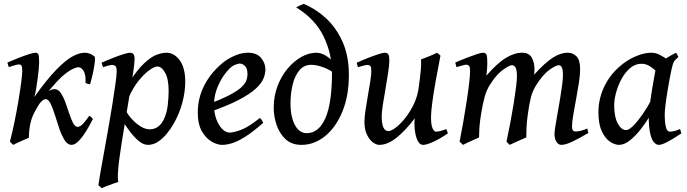

<svg xmlns="http://www.w3.org/2000/svg" viewBox="-20 -730 3555 994"><path d="M469.7 -437Q473.1 -434.1 471.2 -412.8Q469.2 -391.6 462.9 -359.9Q456.5 -328.1 446.3 -293.5Q433.1 -294.9 422.9 -300.3Q424.8 -343.8 412.8 -362.8Q400.9 -381.8 386.7 -381.8Q363.3 -381.8 322 -351.3Q280.8 -320.8 216.3 -238.8Q181.6 -193.8 156 -143.8Q130.4 -93.8 129.4 -16.6Q120.6 -13.2 104.2 -5.9Q87.9 1.5 72 8.5Q56.2 15.6 48.3 20L31.2 3.4Q43.5 -42.5 54.9 -98.4Q66.4 -154.3 75.4 -208.3Q84.5 -262.2 89.8 -303.7Q95.2 -345.2 95.2 -362.3Q95.2 -385.7 90.8 -391.1Q86.4 -396.5 77.6 -396.5Q70.3 -396.5 52.2 -390.9Q34.2 -385.3 25.4 -382.3L18.1 -406.2Q44.9 -418 75 -429.7Q105 -441.4 129.2 -449.2Q153.3 -457 162.6 -457Q175.8 -457 179.2 -447.5Q182.6 -438 182.6 -406.7Q182.6 -397.5 180.7 -374.8Q178.7 -352.1 175 -323.7Q171.4 -295.4 167 -269.3Q162.6 -243.2 157.7 -228Q224.1 -320.8 272.7 -370.4Q321.3 -419.9 356.4 -438.5Q391.6 -457 418.5 -457Q434.1 -457 447 -451.4Q460 -445.8 469.7 -437ZM460.9 -113.8Q447.8 -87.4 429 -56.2Q410.2 -24.9 389.6 -2.4Q369.1 20 350.1 20Q330.1 20 314.9 -3.9Q299.8 -27.8 287.6 -63Q275.4 -98.1 264.6 -133.5Q253.9 -168.9 242.2 -192.9Q230.5 -216.8 216.3 -216.8Q205.1 -216.8 190.2 -200.2Q175.3 -183.6 161.4 -156.7Q147.5 -129.9 139.2 -98.6Q136.7 -98.6 131.1 -99.6Q125.5 -100.6 123.5 -104.5Q156.7 -170.4 181.9 -205.8Q207 -241.2 226.8 -254.9Q246.6 -268.6 262.7 -268.6Q280.8 -268.6 294.4 -248.8Q308.1 -229 318.6 -200Q329.1 -170.9 338.6 -141.8Q348.1 -112.8 358.4 -93Q368.7 -73.2 381.8 -73.2Q396.5 -73.2 412.8 -92.3Q429.2 -111.3 442.4 -130.9Q453.1 -124.5 460.9 -113.8Z M939 -306.2Q939 -254.4 923.6 -197.3Q908.2 -140.1 878.4 -88.4Q863.8 -62.5 843.3 -37.6Q822.8 -12.7 798.1 3.7Q773.4 20 746.1 20Q723.1 20 699.7 1Q676.3 -18.1 654.1 -47.1Q631.8 -76.2 613.3 -106.9L633.3 -154.8Q642.1 -136.2 661.9 -114.3Q681.6 -92.3 706.5 -76.4Q731.4 -60.5 755.4 -60.5Q779.8 -60.5 798.3 -74.2Q816.9 -87.9 828.1 -111.8Q844.2 -146 848.6 -186.3Q853 -226.6 853 -258.8Q853 -321.8 834.7 -353.8Q816.4 -385.7 794.9 -385.7Q779.3 -385.7 752.7 -366.5Q726.1 -347.2 697.5 -311.8Q668.9 -276.4 647.9 -228.5L645 -298.8Q690.4 -369.1 726.8 -402.8Q763.2 -436.5 791.7 -446.8Q820.3 -457 841.8 -457Q881.3 -457 910.2 -418.2Q939 -379.4 939 -306.2ZM676.8 -424.8Q676.8 -403.8 669.7 -356.4Q662.6 -309.1 648.2 -223.6Q633.8 -138.2 611.8 -2.9Q595.7 97.7 591.8 148.2Q587.9 198.7 592.8 211.9Q583.5 214.4 566.2 220.7Q548.8 227.1 531.7 233.6Q514.6 240.2 506.3 244.1L489.3 228.5Q491.7 210 499.5 165.5Q507.3 121.1 518.1 61.5Q528.8 2 540.3 -63Q551.8 -127.9 561.5 -188.2Q571.3 -248.5 577.6 -294.7Q584 -340.8 584 -361.3Q584 -383.8 576.7 -388.9Q569.3 -394 561 -394Q554.2 -394 537.8 -389.6Q521.5 -385.3 513.2 -382.3L505.9 -405.3Q533.7 -418 564.2 -429.9Q594.7 -441.9 619.1 -449.5Q643.6 -457 652.8 -457Q663.6 -457 670.2 -450.4Q676.8 -443.8 676.8 -424.8Z M1354 -371.1Q1354 -349.6 1344.5 -324.7Q1335 -299.8 1304.9 -271.7Q1274.9 -243.7 1214.8 -212.2Q1154.8 -180.7 1053.7 -146.5L1050.3 -187.5Q1122.6 -214.4 1165 -236.3Q1207.5 -258.3 1228 -276.9Q1248.5 -295.4 1254.9 -312.5Q1261.2 -329.6 1261.2 -348.1Q1261.2 -376 1248.3 -388.4Q1235.4 -400.9 1220.2 -400.9Q1212.4 -400.9 1196.8 -394.5Q1181.2 -388.2 1168 -374.5Q1136.2 -343.8 1112.1 -292.7Q1087.9 -241.7 1087.9 -188Q1087.9 -145.5 1100.1 -112.8Q1112.3 -80.1 1130.9 -61.8Q1149.4 -43.5 1168.5 -43.5Q1189 -43.5 1227.5 -57.6Q1266.1 -71.8 1325.2 -119.1Q1330.6 -116.2 1335.9 -106.9Q1341.3 -97.7 1342.8 -94.2Q1289.6 -47.4 1251 -22.9Q1212.4 1.5 1183.6 10.7Q1154.8 20 1129.4 20Q1106 20 1076.7 3.7Q1047.4 -12.7 1025.6 -49.6Q1003.9 -86.4 1003.9 -147.9Q1003.9 -224.6 1039.6 -291.7Q1075.2 -358.9 1139.2 -409.7Q1161.6 -427.2 1196 -442.1Q1230.5 -457 1263.7 -457Q1309.6 -457 1331.8 -429.9Q1354 -402.8 1354 -371.1Z M1397 -172.9Q1397 -231.9 1416.5 -283.7Q1436 -335.4 1468.5 -374.3Q1501 -413.1 1540 -435.1Q1579.1 -457 1617.7 -457Q1647.9 -457 1679.4 -433.3Q1710.9 -409.7 1731 -383.8L1718.8 -342.8Q1694.3 -366.2 1657.2 -380.4Q1620.1 -394.5 1591.3 -394.5Q1554.2 -394.5 1530.5 -366.7Q1506.8 -338.9 1495.4 -293Q1483.9 -247.1 1483.9 -192.4Q1483.9 -150.9 1493.4 -116.5Q1502.9 -82 1521.7 -61.3Q1540.5 -40.5 1568.4 -40.5Q1629.4 -40.5 1664.1 -117.2Q1698.7 -193.8 1698.7 -354Q1698.7 -451.7 1655.3 -541.5Q1611.8 -631.3 1513.2 -691.9Q1521.5 -696.3 1533 -701.9Q1544.4 -707.5 1552.2 -710Q1611.8 -686 1665.3 -637.7Q1718.8 -589.4 1752.4 -515.9Q1786.1 -442.4 1786.1 -342.3Q1786.1 -233.4 1752.4 -151.9Q1718.8 -70.3 1662.8 -25.1Q1606.9 20 1540.5 20Q1489.7 20 1458 -9.8Q1426.3 -39.6 1411.6 -84Q1397 -128.4 1397 -172.9Z M2125.5 -87.4Q2125.5 -102.5 2127.4 -117.7Q2080.6 -55.7 2033.9 -17.8Q1987.3 20 1943.4 20Q1927.7 20 1909.9 6.6Q1892.1 -6.8 1879.4 -33.7Q1866.7 -60.5 1866.7 -100.1Q1866.7 -122.1 1872.1 -158.2Q1877.4 -194.3 1884.5 -234.6Q1891.6 -274.9 1897 -309.1Q1902.3 -343.3 1902.3 -361.3Q1902.3 -383.8 1896.7 -388.9Q1891.1 -394 1882.3 -394Q1876 -394 1860.4 -389.9Q1844.7 -385.7 1833 -382.3L1826.7 -405.3Q1854.5 -418 1884.5 -429.7Q1914.6 -441.4 1938.5 -449.2Q1962.4 -457 1971.7 -457Q1986.3 -457 1991 -447.8Q1995.6 -438.5 1995.6 -416Q1995.6 -394.5 1989.7 -355.5Q1983.9 -316.4 1976.1 -272Q1968.3 -227.5 1962.2 -188.5Q1956.1 -149.4 1956.1 -127.9Q1956.1 -51.3 1990.7 -51.3Q2004.9 -51.3 2028.8 -69.3Q2052.7 -87.4 2077.9 -118.9Q2103 -150.4 2122.6 -191.4Q2142.1 -232.4 2147.9 -278.3Q2155.3 -332.5 2158.4 -366.7Q2161.6 -400.9 2159.7 -422.4Q2169.9 -426.3 2186.5 -432.6Q2203.1 -439 2219 -445.8Q2234.9 -452.6 2243.2 -457L2260.3 -441.9Q2246.6 -373 2235.4 -309.8Q2224.1 -246.6 2217.8 -198Q2211.4 -149.4 2211.4 -123.5Q2211.4 -82.5 2219.5 -65.4Q2227.5 -48.3 2236.3 -48.3Q2245.1 -48.3 2258.5 -51.5Q2272 -54.7 2291 -62L2298.8 -39.6Q2256.8 -10.7 2222.4 4.6Q2188 20 2171.4 20Q2156.7 20 2147.7 7.3Q2138.7 -5.4 2133.8 -23.9Q2128.9 -42.5 2127.2 -60.1Q2125.5 -77.6 2125.5 -87.4Z M3025.9 -41.5Q2981 -15.1 2944.8 2.4Q2908.7 20 2885.7 20Q2871.6 20 2861.1 4.6Q2850.6 -10.7 2850.6 -37.1Q2850.6 -47.4 2855 -75.2Q2859.4 -103 2866 -140.1Q2872.6 -177.2 2879.2 -216.3Q2885.7 -255.4 2890.1 -288.6Q2894.5 -321.8 2894.5 -341.3Q2894.5 -368.7 2888.7 -380.6Q2882.8 -392.6 2874 -392.6Q2858.4 -392.6 2825.7 -369.6Q2793 -346.7 2758.3 -293Q2737.8 -261.7 2729 -227.8Q2720.2 -193.8 2713.4 -144Q2707 -99.6 2705.8 -69.3Q2704.6 -39.1 2704.6 -18.6Q2695.3 -14.6 2678.2 -7.1Q2661.1 0.5 2644.3 8.1Q2627.4 15.6 2618.7 20L2602.1 3.4Q2612.8 -46.4 2622.6 -98.1Q2632.3 -149.9 2639.9 -197.3Q2647.5 -244.6 2651.9 -280.5Q2656.2 -316.4 2656.2 -334.5Q2656.2 -366.7 2649.4 -379.6Q2642.6 -392.6 2629.9 -392.6Q2619.1 -392.6 2585.9 -370.1Q2552.7 -347.7 2518.1 -293.9Q2499 -264.6 2489.3 -229.2Q2479.5 -193.8 2471.2 -144Q2463.9 -99.6 2461.9 -69.1Q2460 -38.6 2460 -18.6Q2451.7 -14.6 2434.8 -7.1Q2418 0.5 2401.4 8.1Q2384.8 15.6 2377 20L2359.4 3.4Q2369.6 -47.9 2379.2 -103Q2388.7 -158.2 2396.5 -209.2Q2404.3 -260.3 2408.9 -300.3Q2413.6 -340.3 2413.6 -361.3Q2413.6 -383.8 2408 -389.4Q2402.3 -395 2394.5 -395Q2387.7 -395 2371.8 -390.6Q2356 -386.2 2343.3 -382.3L2336.9 -406.2Q2364.7 -418.5 2394.3 -429.9Q2423.8 -441.4 2447.3 -449.2Q2470.7 -457 2480 -457Q2495.1 -457 2499 -446.3Q2502.9 -435.5 2502.9 -400.9Q2502.9 -391.6 2501.5 -373Q2500 -354.5 2498 -338.4Q2555.7 -404.3 2599.6 -430.7Q2643.6 -457 2683.1 -457Q2719.7 -457 2733.4 -430.9Q2747.1 -404.8 2747.1 -372.6Q2747.1 -359.4 2745.1 -343.3Q2801.8 -405.8 2841.8 -431.4Q2881.8 -457 2918.5 -457Q2946.8 -457 2965.1 -437.7Q2983.4 -418.5 2983.4 -371.1Q2983.4 -343.3 2977.1 -302Q2970.7 -260.7 2962.4 -216.6Q2954.1 -172.4 2947.8 -134.8Q2941.4 -97.2 2941.4 -77.1Q2941.4 -60.5 2946.3 -54.9Q2951.2 -49.3 2959.5 -49.3Q2973.6 -49.3 2987.1 -53Q3000.5 -56.6 3020.5 -64.5Z M3507.3 -39.6Q3465.8 -11.2 3435.8 4.4Q3405.8 20 3390.6 20Q3378.9 20 3366.7 7.8Q3354.5 -4.4 3346.4 -37.6Q3338.4 -70.8 3338.4 -133.8Q3338.4 -147.5 3342.8 -180.7Q3347.2 -213.9 3353.5 -252.7Q3359.9 -291.5 3365.7 -324.7Q3371.6 -357.9 3374.5 -372.6Q3377 -385.3 3394 -401.1Q3411.1 -417 3434.8 -431.9Q3458.5 -446.8 3480.5 -457L3492.2 -435.1Q3475.6 -421.4 3469 -410.2Q3462.4 -398.9 3455.6 -366.2Q3445.8 -319.3 3438 -272.7Q3430.2 -226.1 3425.8 -190.2Q3421.4 -154.3 3421.4 -140.1Q3421.4 -91.8 3428 -70.1Q3434.6 -48.3 3446.3 -48.3Q3456.1 -48.3 3468.8 -51Q3481.4 -53.7 3501 -62ZM3465.8 -407.7Q3452.1 -397.9 3443.1 -381.6Q3434.1 -365.2 3427 -352.1Q3419.9 -338.9 3411.1 -338.9Q3402.8 -338.9 3386.5 -354Q3370.1 -369.1 3348.4 -384.5Q3326.7 -399.9 3301.3 -399.9Q3268.6 -399.9 3242.4 -377.7Q3216.3 -355.5 3197.8 -321.3Q3179.2 -287.1 3169.4 -250.5Q3159.7 -213.9 3159.7 -185.1Q3159.7 -125 3178 -90.8Q3196.3 -56.6 3221.7 -56.6Q3236.3 -56.6 3259.3 -79.8Q3282.2 -103 3307.4 -139.4Q3332.5 -175.8 3353 -214.8L3341.8 -125.5Q3324.2 -95.7 3297.9 -61.8Q3271.5 -27.8 3241.9 -3.9Q3212.4 20 3184.6 20Q3162.6 20 3137.7 3.2Q3112.8 -13.7 3095.5 -50.8Q3078.1 -87.9 3078.1 -148.9Q3078.1 -226.1 3115 -294.9Q3151.9 -363.8 3220.7 -411.1Q3247.1 -429.2 3283 -443.1Q3318.8 -457 3352.5 -457Q3375.5 -457 3397.2 -445.3Q3418.9 -433.6 3436.8 -421.4Q3454.6 -409.2 3465.8 -407.7Z"/></svg>

Font: Gentium Book Plus
Style: Italic
Weight: 400
Italic angle: -8°
Designer: Victor Gaultney, Annie Olsen, Iska Routamaa, Becca Hirsbrunner
Foundry: SIL International
Version: Version 6.101